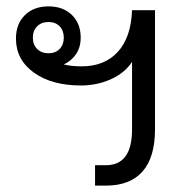

<svg xmlns="http://www.w3.org/2000/svg" viewBox="-20 -582 586 602"><path d="M466 -550V-176Q466 -89 427 -44.5Q388 0 312 0H278V-64H312Q394 -64 394 -176V-388Q371 -353 327.5 -333.5Q284 -314 234 -314Q142 -314 86 -354.5Q30 -395 30 -461Q30 -507 58 -534.5Q86 -562 132 -562Q178 -562 205.5 -535Q233 -508 233 -464Q233 -434 218.5 -412.5Q204 -391 180 -380Q203 -374 236 -374Q308 -374 349.5 -419.5Q391 -465 394 -550ZM83 -464Q83 -442 96.5 -428.5Q110 -415 132 -415Q154 -415 167 -428.5Q180 -442 180 -464Q180 -486 167 -499.5Q154 -513 132 -513Q110 -513 96.5 -499.5Q83 -486 83 -464Z"/></svg>

Font: Bai Jamjuree
Style: Regular
Weight: 400
Designer: Katatrad Aksorn Co.,Ltd.
Foundry: Cadson Demak Co.,Ltd.
Version: Version 1.000; ttfautohint (v1.6)